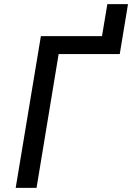

<svg xmlns="http://www.w3.org/2000/svg" viewBox="-20 -910 640 930"><path d="M56 0H157L264 -648H560L600 -890H500L474 -735H178Z"/></svg>

Font: Iosevka Sparkle Medium Oblique
Style: Regular
Weight: 500
Italic angle: -9°
Designer: Belleve Invis
Foundry: Belleve Invis
Version: Version 4.5.0; ttfautohint (v1.8.3)